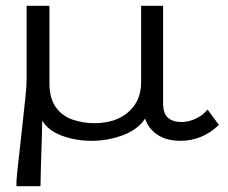

<svg xmlns="http://www.w3.org/2000/svg" viewBox="-20 -477 790 664"><path d="M37 167Q36 150 40 114Q44 78 49 33Q54 -12 59 -58Q64 -104 68 -142Q72 -180 72 -202V-457H151V-191Q151 -136 173.5 -105.5Q196 -75 232 -63Q268 -51 306 -51Q380 -51 424 -89.5Q468 -128 468 -192V-457H544V-121Q544 -84 561 -69.5Q578 -55 609 -55Q630 -55 653 -65Q676 -75 687 -87L698 -98L737 -45Q708 -17 674.5 -3.5Q641 10 605 10Q556 10 524.5 -11Q493 -32 482 -67Q456 -28 404 -9Q352 10 297 10Q242 10 194.5 -7.5Q147 -25 126 -60Q125 -3 123 52.5Q121 108 120 167Z"/></svg>

Font: Inconsolata ExtraExpanded
Style: Regular
Weight: 400
Width: 8
Monospace: yes
Designer: Raph Levien, Cyreal, Brenton Simpson
Foundry: Raph Levien, Cyreal, Google
Version: Version 3.000; ttfautohint (v1.8.2.53-6de2)